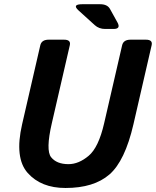

<svg xmlns="http://www.w3.org/2000/svg" viewBox="-20 -892 754 928"><path d="M359.4 -841.8Q326.7 -871.6 377.9 -871.6H463.9Q499 -871.6 511.7 -848.6L547.9 -783.2Q564.9 -752 528.8 -752H488.3Q458.5 -752 438 -770.5ZM86.9 -291.5 174.8 -673.3Q181.2 -700.2 215.3 -700.2H289.6Q323.7 -700.2 317.4 -673.3L230.5 -296.4Q200.2 -165.5 227.1 -132.1Q253.9 -98.6 311 -98.6Q360.4 -98.6 408.4 -138.9Q456.5 -179.2 483.4 -296.4L570.3 -673.3Q576.7 -700.2 610.8 -700.2H685.1Q719.2 -700.2 712.9 -673.3L625 -291.5Q584 -113.8 508.8 -48.6Q433.6 16.6 296.4 16.6Q178.7 16.6 114 -55.9Q49.3 -128.4 86.9 -291.5Z"/></svg>

Font: Istok
Style: Bold Italic
Weight: 700
Italic angle: -13°
Designer: Andrey V. Panov
Foundry: Andrey V. Panov
Version: Version 1.0.3